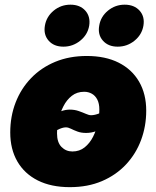

<svg xmlns="http://www.w3.org/2000/svg" viewBox="-20 -773 655 804"><path d="M272.5 10.7Q194.3 10.7 138.4 -17.3Q82.5 -45.4 52.7 -96.9Q22.9 -148.4 22.9 -218.3Q22.9 -285.6 45.4 -343.8Q67.9 -401.9 110.1 -445.8Q152.3 -489.7 211.4 -514.2Q270.5 -538.6 343.3 -538.6Q421.4 -538.6 477.1 -510.5Q532.7 -482.4 562.5 -430.9Q592.3 -379.4 592.3 -309.6Q592.3 -244.6 570.8 -186.8Q549.3 -128.9 507.8 -84.5Q466.3 -40 407 -14.6Q347.7 10.7 272.5 10.7ZM283.2 -138.7Q313 -138.7 334.5 -156Q356 -173.3 369.6 -200.2Q383.3 -227.1 389.6 -257.6Q396 -288.1 396 -314.5Q396 -339.4 387.5 -356Q378.9 -372.6 364.5 -380.6Q350.1 -388.7 332.5 -388.7Q302.2 -388.7 280.8 -371.8Q259.3 -355 245.6 -328.1Q231.9 -301.3 225.3 -271.2Q218.8 -241.2 218.8 -214.4Q218.8 -176.8 237.5 -157.7Q256.3 -138.7 283.2 -138.7ZM173.8 -190.9 135.7 -227.5Q168.5 -262.7 192.1 -281.2Q215.8 -299.8 234.9 -306.9Q253.9 -314 272 -314Q292.5 -314 309.3 -308.1Q326.2 -302.2 339.4 -296.4Q352.5 -290.5 361.3 -290.5Q376.5 -290.5 396.2 -298.3Q416 -306.2 437 -339.4L479 -306.6Q449.2 -271 426 -251.2Q402.8 -231.4 382.6 -223.9Q362.3 -216.3 340.8 -216.3Q319.8 -216.3 304.2 -222.2Q288.6 -228 277.1 -233.9Q265.6 -239.7 255.9 -239.7Q241.2 -239.7 220.7 -229Q200.2 -218.3 173.8 -190.9ZM472.7 -577.6Q433.1 -577.6 410.9 -602.8Q388.7 -627.9 395.5 -665.5Q401.4 -703.1 431.9 -728.3Q462.4 -753.4 502 -753.4Q542 -753.4 564.5 -728.5Q586.9 -703.6 580.6 -665.5Q574.2 -627.9 543.5 -602.8Q512.7 -577.6 472.7 -577.6ZM245.6 -577.6Q205.6 -577.6 183.6 -602.8Q161.6 -627.9 168 -665.5Q174.3 -703.1 204.6 -728.3Q234.9 -753.4 274.9 -753.4Q314.9 -753.4 337.2 -728.5Q359.4 -703.6 353.5 -665.5Q347.2 -627.9 316.2 -602.8Q285.2 -577.6 245.6 -577.6Z"/></svg>

Font: Inter 24pt Black
Style: Italic
Weight: 900
Italic angle: -9.3988°
Designer: Rasmus Andersson
Foundry: rsms
Version: Version 4.001;git-66647c0bb